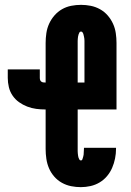

<svg xmlns="http://www.w3.org/2000/svg" viewBox="-20 -763 540 791"><path d="M313 8Q293 8 273 4Q253 0 235 -10Q217 -20 203.5 -35.5Q190 -51 182 -69.5Q174 -88 171 -108.5Q168 -129 168 -149V-312H167Q148 -312 129 -314.5Q110 -317 92 -324Q74 -331 58.5 -342Q43 -353 32 -369Q21 -385 16.5 -404Q12 -423 12 -442V-477H144V-442Q144 -437 145.5 -433Q147 -429 150.5 -426.5Q154 -424 158.5 -423.5Q163 -423 167 -423H168V-586Q168 -606 171 -626.5Q174 -647 182.5 -665.5Q191 -684 204.5 -699.5Q218 -715 235.5 -725Q253 -735 273 -739Q293 -743 314 -743Q334 -743 354 -739Q374 -735 392 -725Q410 -715 423.5 -699.5Q437 -684 445.5 -665.5Q454 -647 457 -626.5Q460 -606 460 -586V-312H300V-149Q300 -145 300 -140.5Q300 -136 300.5 -131.5Q301 -127 301.5 -123Q302 -119 303 -115Q304 -111 306.5 -106.5Q309 -102 313 -102Q318 -102 319.5 -107Q321 -112 322.5 -116.5Q324 -121 324.5 -125.5Q325 -130 325 -134.5Q325 -139 325.5 -143.5Q326 -148 326 -153V-154H458V-150Q458 -130 454 -110Q450 -90 442 -71.5Q434 -53 421 -37.5Q408 -22 390.5 -11.5Q373 -1 353 3.5Q333 8 313 8ZM300 -423H328V-586Q328 -590 328 -594.5Q328 -599 327.5 -603.5Q327 -608 326 -612Q325 -616 324 -620.5Q323 -625 320.5 -629Q318 -633 314 -633Q309 -633 307 -629Q305 -625 303.5 -620.5Q302 -616 301.5 -612Q301 -608 300.5 -603.5Q300 -599 300 -594.5Q300 -590 300 -586Z"/></svg>

Font: Iosevka Curly Slab Heavy
Style: Regular
Weight: 900
Monospace: yes
Designer: Belleve Invis
Foundry: Belleve Invis
Version: Version 22.1.2; ttfautohint (v1.8.4)